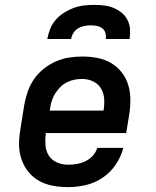

<svg xmlns="http://www.w3.org/2000/svg" viewBox="-20 -760 640 788"><path d="M260 8Q236 8 212.5 5Q189 2 167.5 -5.5Q146 -13 127.5 -26Q109 -39 95.5 -56Q82 -73 73 -94Q64 -115 60.5 -138Q57 -161 58.5 -184.5Q60 -208 64 -232L80 -332Q85 -359 94.5 -386Q104 -413 120.5 -436.5Q137 -460 160.5 -478.5Q184 -497 210.5 -508.5Q237 -520 264.5 -524Q292 -528 319 -528Q350 -528 380.5 -522Q411 -516 436.5 -501Q462 -486 480 -462.5Q498 -439 506.5 -410.5Q515 -382 515 -350.5Q515 -319 510 -288L498 -214H168Q165 -190 166.5 -165.5Q168 -141 180 -122Q192 -103 213.5 -93.5Q235 -84 260 -84Q277 -84 295 -87Q313 -90 330 -98Q347 -106 360.5 -120.5Q374 -135 379 -153H486Q477 -117 455 -84.5Q433 -52 401 -30.5Q369 -9 332.5 -0.5Q296 8 260 8ZM184 -306H405Q409 -330 407.5 -354Q406 -378 394.5 -397Q383 -416 362 -426Q341 -436 317 -436Q301 -436 285.5 -433Q270 -430 255 -422.5Q240 -415 228 -403Q216 -391 207 -377Q198 -363 193 -348Q188 -333 186 -317ZM174 -600Q178 -621 186 -641.5Q194 -662 209 -679Q224 -696 243 -708Q262 -720 282.5 -727.5Q303 -735 324 -737.5Q345 -740 366 -740Q387 -740 407.5 -737.5Q428 -735 446 -727.5Q464 -720 479 -708Q494 -696 503 -678.5Q512 -661 513.5 -640.5Q515 -620 512 -600H414Q416 -613 412.5 -625Q409 -637 399.5 -644Q390 -651 377.5 -653.5Q365 -656 352 -656Q339 -656 326 -653.5Q313 -651 301 -644Q289 -637 281.5 -625Q274 -613 272 -600Z"/></svg>

Font: Iosevka Etoile SmBdObl
Style: Regular
Weight: 600
Italic angle: -9°
Designer: Belleve Invis
Foundry: Belleve Invis
Version: Version 15.5.2; ttfautohint (v1.8.4)